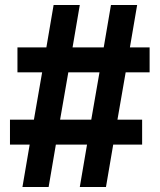

<svg xmlns="http://www.w3.org/2000/svg" viewBox="-20 -750 640 770"><path d="M175 0H70L99 -170H20V-270H116L149 -460H50V-560H166L195 -730H300L271 -560H396L425 -730H530L501 -560H580V-460H484L451 -270H550V-170H434L405 0H300L329 -170H204ZM254 -460 221 -270H346L379 -460Z"/></svg>

Font: JetBrains Mono Extra Bold
Style: Regular
Weight: 800
Monospace: yes
Designer: Philipp Nurullin, Konstantin Bulenkov
Foundry: JetBrains
Version: 2.002